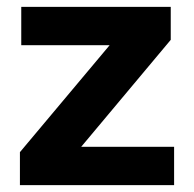

<svg xmlns="http://www.w3.org/2000/svg" viewBox="-20 -540 566 560"><path d="M38.1 0V-96.2L299.8 -408.2H42V-520H478V-423.8L216.8 -111.8H487.8V0Z"/></svg>

Font: Aspekta 400
Style: Bold
Weight: 700
Designer: Ivo Dolenc
Version: Version 2.000